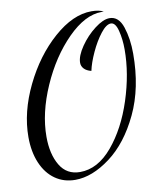

<svg xmlns="http://www.w3.org/2000/svg" viewBox="-88 -790 800 948"><g transform="rotate(-10 311.5 -316.0)"><path d="M21 -161Q21 -286 84.5 -417Q148 -548 245 -633.5Q342 -719 435 -719Q473 -719 495 -707H484Q401 -707 313 -618.5Q225 -530 167 -398Q109 -266 109 -147Q109 -60 142.5 -3.5Q176 53 243 53Q332 53 405.5 -34.5Q479 -122 521.5 -253Q564 -384 564 -505Q564 -556 553 -599.5Q542 -643 519 -643Q496 -643 467.5 -606.5Q439 -570 415.5 -519Q392 -468 384 -429Q360 -435 348 -448Q336 -461 336 -478Q336 -512 367.5 -558Q399 -604 442 -637Q485 -670 517 -670Q563 -670 582.5 -611Q602 -552 602 -477Q602 -306 541 -177.5Q480 -49 389 19Q298 87 213 87Q156 87 112.5 56.5Q69 26 45 -30.5Q21 -87 21 -161Z"/></g></svg>

Font: Dancing Script
Style: Regular
Weight: 400
Designer: Pablo Impallari
Foundry: Pablo Impallari
Version: Version 2.000